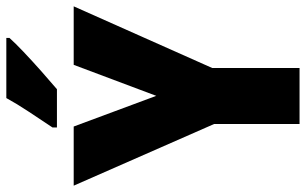

<svg xmlns="http://www.w3.org/2000/svg" viewBox="-200 -767 967 607"><g transform="rotate(-90 283.5 -463.5)"><path d="M284 -453 382 -714H567L372 -276V0H195V-270L0 -714H187ZM467 -917Q451 -899 422.5 -872Q394 -845 362.5 -817Q331 -789 305 -767H184V-781Q208 -817 233.5 -855.5Q259 -894 277 -927H467Z"/></g></svg>

Font: Noto Sans Thai Cond Blk
Style: Regular
Weight: 900
Width: 3
Designer: Monotype Design Team
Foundry: Monotype Imaging Inc.
Version: Version 2.002; ttfautohint (v1.8.4.7-5d5b)